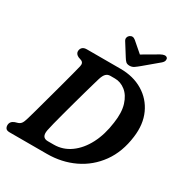

<svg xmlns="http://www.w3.org/2000/svg" viewBox="-206 -1065 1152 1216"><g transform="rotate(30 370.0 -457.0)"><path d="M4 -33Q4.5 -60.5 34 -72L55.5 -78.5Q69 -83 77.5 -93.8Q86 -104.5 95 -135.5Q102 -159 114.8 -205.5Q127.5 -252 143 -309Q158.5 -366 173.8 -422.2Q189 -478.5 200.5 -522.5Q212 -566.5 216.5 -585.5Q223.5 -614.5 200.5 -623L180.5 -630Q157 -641 156.5 -661.5Q157 -679 167.8 -689.5Q178.5 -700 200 -700H446Q540 -700 610 -658Q680 -616 714 -541.5Q748 -467 735 -369.5Q720 -251.5 660.5 -169Q601 -86.5 510.2 -43.2Q419.5 0 311.5 0H39.5Q19 0 11.5 -9.2Q4 -18.5 4 -33ZM320 -72.5Q386.5 -72.5 441.2 -111.8Q496 -151 532.5 -221.2Q569 -291.5 581 -384Q593 -463.5 576 -518.2Q559 -573 523.5 -601Q488 -629 446 -629H413Q393.5 -629 381 -616.5Q368.5 -604 359.5 -575Q356 -563.5 346.8 -531.5Q337.5 -499.5 325.2 -455.8Q313 -412 299.5 -363.2Q286 -314.5 273.8 -268.5Q261.5 -222.5 252.2 -186Q243 -149.5 239.5 -131Q228.5 -72.5 276.5 -72.5ZM549.5 -779.5Q531 -764 517 -754.5Q503 -745 485 -745Q467 -745 457.5 -754.2Q448 -763.5 438.5 -779.5L383.5 -867Q376.5 -878.5 379.2 -889.5Q382 -900.5 390.5 -907Q411 -922 432.5 -904L507 -839.5L617.5 -904Q651 -922.5 665 -907Q670 -901 668 -889.2Q666 -877.5 652 -865.5Z"/></g></svg>

Font: Fraunces 72pt SuperSoft SemiBold
Style: Italic
Weight: 600
Italic angle: -16°
Version: Version 1.000;[b76b70a41]